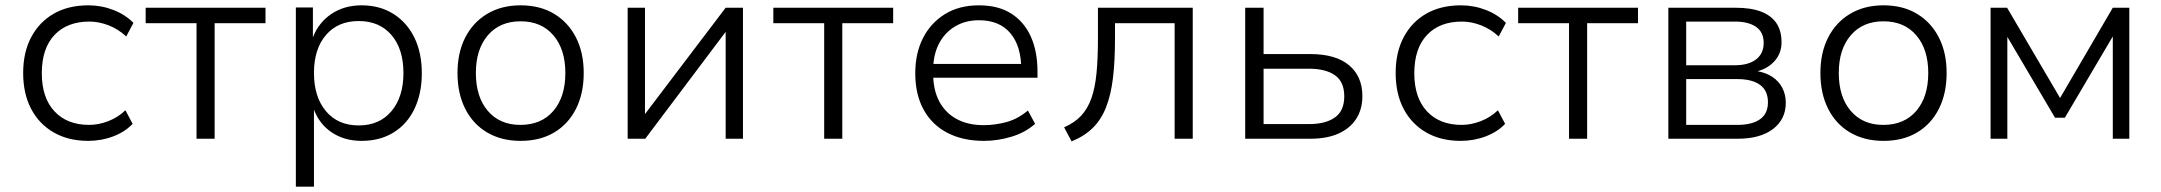

<svg xmlns="http://www.w3.org/2000/svg" viewBox="-20 -521 8114 721"><path d="M311 8Q237 8 182 -23.5Q127 -55 97 -112Q67 -169 67 -247Q67 -325 97.5 -382Q128 -439 182.5 -470Q237 -501 312 -501Q361 -501 406 -483.5Q451 -466 481 -435L454 -384Q424 -412 387.5 -426Q351 -440 316 -440Q232 -440 184.5 -389.5Q137 -339 137 -246Q137 -154 184.5 -103Q232 -52 315 -52Q350 -52 386.5 -66Q423 -80 451 -107L478 -56Q450 -26 405.5 -9Q361 8 311 8Z M718 0V-434H527V-492H977V-434H786V0Z M1091 180V-493H1155V-381Q1177 -437 1225 -469Q1273 -501 1338 -501Q1406 -501 1457 -469Q1508 -437 1536 -380Q1564 -323 1564 -246Q1564 -170 1536.5 -112.5Q1509 -55 1458 -23.5Q1407 8 1338 8Q1274 8 1227 -23Q1180 -54 1159 -109V180ZM1327 -50Q1405 -50 1450 -103.5Q1495 -157 1495 -247Q1495 -337 1450 -389.5Q1405 -442 1327 -442Q1249 -442 1204 -389.5Q1159 -337 1159 -247Q1159 -157 1204 -103.5Q1249 -50 1327 -50Z M1935 8Q1863 8 1809.5 -23.5Q1756 -55 1727 -112.5Q1698 -170 1698 -247Q1698 -323 1727 -380Q1756 -437 1809.5 -469Q1863 -501 1935 -501Q2008 -501 2061 -469Q2114 -437 2143 -380Q2172 -323 2172 -247Q2172 -170 2143 -112.5Q2114 -55 2061 -23.5Q2008 8 1935 8ZM1934 -52Q2013 -52 2058 -104.5Q2103 -157 2103 -247Q2103 -336 2058 -388.5Q2013 -441 1935 -441Q1857 -441 1812 -388.5Q1767 -336 1767 -247Q1767 -157 1812 -104.5Q1857 -52 1934 -52Z M2337 0V-492H2402V-86H2397L2705 -492H2770V0H2705V-408H2710L2403 0Z M3075 0V-434H2884V-492H3334V-434H3143V0Z M3675 8Q3596 8 3538 -22Q3480 -52 3448.5 -109Q3417 -166 3417 -246Q3417 -321 3446 -378Q3475 -435 3528.5 -468Q3582 -501 3656 -501Q3729 -501 3777.5 -470Q3826 -439 3851 -383.5Q3876 -328 3876 -252V-229H3466V-281H3836L3815 -261Q3815 -348 3774 -396.5Q3733 -445 3656 -445Q3605 -445 3566 -421.5Q3527 -398 3505.5 -356Q3484 -314 3484 -255V-247Q3484 -183 3507.5 -139.5Q3531 -96 3573.5 -73.5Q3616 -51 3674 -51Q3716 -51 3759 -62.5Q3802 -74 3840 -106L3867 -56Q3830 -23 3778 -7.5Q3726 8 3675 8Z M4004 10 3976 -43Q4015 -60 4039.5 -86Q4064 -112 4078 -151Q4092 -190 4097.5 -245Q4103 -300 4103 -376V-492H4459V0H4391V-434H4167V-374Q4167 -292 4159.5 -229Q4152 -166 4134 -119.5Q4116 -73 4084.5 -41.5Q4053 -10 4004 10Z M4656 0V-492H4725V-318H4900Q4996 -318 5046 -276Q5096 -234 5096 -160Q5096 -111 5073 -75Q5050 -39 5006.5 -19.5Q4963 0 4900 0ZM4725 -55H4895Q4958 -55 4993 -80Q5028 -105 5028 -159Q5028 -214 4993 -238.5Q4958 -263 4895 -263H4725Z M5465 8Q5391 8 5336 -23.5Q5281 -55 5251 -112Q5221 -169 5221 -247Q5221 -325 5251.5 -382Q5282 -439 5336.5 -470Q5391 -501 5466 -501Q5515 -501 5560 -483.5Q5605 -466 5635 -435L5608 -384Q5578 -412 5541.5 -426Q5505 -440 5470 -440Q5386 -440 5338.5 -389.5Q5291 -339 5291 -246Q5291 -154 5338.5 -103Q5386 -52 5469 -52Q5504 -52 5540.5 -66Q5577 -80 5605 -107L5632 -56Q5604 -26 5559.5 -9Q5515 8 5465 8Z M5872 0V-434H5681V-492H6131V-434H5940V0Z M6245 0V-492H6496Q6555 -492 6593 -477.5Q6631 -463 6650.5 -434.5Q6670 -406 6670 -362Q6670 -322 6645 -293Q6620 -264 6578 -253V-254Q6612 -248 6636 -232Q6660 -216 6673 -191Q6686 -166 6686 -135Q6686 -73 6638 -36.5Q6590 0 6505 0ZM6312 -52H6504Q6559 -52 6589 -73Q6619 -94 6619 -137Q6619 -181 6589 -202.5Q6559 -224 6504 -224H6312ZM6312 -276H6495Q6546 -276 6574.5 -298Q6603 -320 6603 -360Q6603 -400 6574.5 -420Q6546 -440 6495 -440H6312Z M7053 8Q6981 8 6927.5 -23.5Q6874 -55 6845 -112.5Q6816 -170 6816 -247Q6816 -323 6845 -380Q6874 -437 6927.5 -469Q6981 -501 7053 -501Q7126 -501 7179 -469Q7232 -437 7261 -380Q7290 -323 7290 -247Q7290 -170 7261 -112.5Q7232 -55 7179 -23.5Q7126 8 7053 8ZM7052 -52Q7131 -52 7176 -104.5Q7221 -157 7221 -247Q7221 -336 7176 -388.5Q7131 -441 7053 -441Q6975 -441 6930 -388.5Q6885 -336 6885 -247Q6885 -157 6930 -104.5Q6975 -52 7052 -52Z M7455 0V-492H7517L7716 -153L7914 -492H7976V0H7914V-391H7918L7734 -79H7697L7513 -391H7518V0Z"/></svg>

Font: Nunito Sans 8pt Light
Style: Regular
Weight: 300
Version: Version 3.101;gftools[0.9.27]